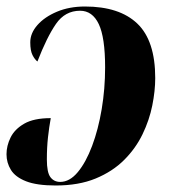

<svg xmlns="http://www.w3.org/2000/svg" viewBox="-35 -565 524 590"><path d="M226 -545Q332 -545 387 -492.5Q442 -440 442 -325Q442 -286 433 -241Q424 -196 403 -152.5Q382 -109 346.5 -73.5Q311 -38 259 -16.5Q207 5 136 5Q78 5 45 -8Q12 -21 -1.5 -43Q-15 -65 -15 -91Q-15 -117 -2.5 -142.5Q10 -168 39.5 -185Q69 -202 121 -202Q116 -175 112.5 -143.5Q109 -112 109 -75Q109 -35 120 -20.5Q131 -6 150 -6Q179 -6 204 -36Q229 -66 248 -116.5Q267 -167 277.5 -229.5Q288 -292 288 -358Q288 -450 268.5 -491Q249 -532 211 -532Q165 -532 137 -491.5Q109 -451 80 -376Q72 -382 65 -395.5Q58 -409 58 -435Q58 -463 80 -488Q102 -513 140 -529Q178 -545 226 -545Z"/></svg>

Font: Noto Serif Display ExtraCondensed Black
Style: Italic
Weight: 900
Width: 2
Italic angle: -12°
Designer: Monotype Design Team
Foundry: Monotype Imaging Inc.
Version: Version 2.009